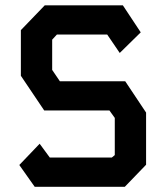

<svg xmlns="http://www.w3.org/2000/svg" viewBox="-20 -716 640 736"><path d="M151.5 -695.5H451L519.5 -592L439 -513L391 -583.5H198L180 -564V-448L209.5 -404.5H460L540 -284.5V-84.5L458.5 0H113L54 -83.5L132 -165L171 -112H408.5L420 -121.5V-264L399.5 -292.5H149.5L60 -425.5V-600.5Z"/></svg>

Font: Kode Mono
Style: Regular
Weight: 400
Monospace: yes
Designer: Isa Ozler
Foundry: Kadena LLC
Version: Version 1.000;gftools[0.9.28]